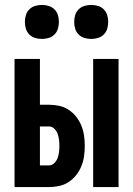

<svg xmlns="http://www.w3.org/2000/svg" viewBox="-20 -759 540 779"><path d="M358 0V-520H461V0ZM39 0V-520H142V-334H179Q200 -334 220.5 -329.5Q241 -325 258.5 -313.5Q276 -302 289 -285.5Q302 -269 310 -249.5Q318 -230 321 -209Q324 -188 324 -167Q324 -146 321 -125Q318 -104 310 -84.5Q302 -65 289 -48.5Q276 -32 258.5 -20.5Q241 -9 220.5 -4.5Q200 0 179 0ZM179 -88Q191 -88 200.5 -97.5Q210 -107 214 -118.5Q218 -130 219.5 -142.5Q221 -155 221 -167Q221 -179 219.5 -191.5Q218 -204 214 -215.5Q210 -227 200.5 -236.5Q191 -246 179 -246H142V-88ZM350 -601Q336 -601 322.5 -605Q309 -609 299 -619Q289 -629 285 -642.5Q281 -656 281 -670Q281 -684 285 -697.5Q289 -711 299 -721Q309 -731 322.5 -735Q336 -739 350 -739Q364 -739 377.5 -735Q391 -731 401 -721Q411 -711 415 -697.5Q419 -684 419 -670Q419 -656 415 -642.5Q411 -629 401 -619Q391 -609 377.5 -605Q364 -601 350 -601ZM150 -601Q136 -601 122.5 -605Q109 -609 99 -619Q89 -629 85 -642.5Q81 -656 81 -670Q81 -684 85 -697.5Q89 -711 99 -721Q109 -731 122.5 -735Q136 -739 150 -739Q164 -739 177.5 -735Q191 -731 201 -721Q211 -711 215 -697.5Q219 -684 219 -670Q219 -656 215 -642.5Q211 -629 201 -619Q191 -609 177.5 -605Q164 -601 150 -601Z"/></svg>

Font: Iosevka Curly
Style: Bold
Weight: 700
Monospace: yes
Designer: Belleve Invis
Foundry: Belleve Invis
Version: Version 22.1.2; ttfautohint (v1.8.4)